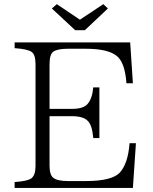

<svg xmlns="http://www.w3.org/2000/svg" viewBox="-20 -919 739 929"><path d="M50.8 -713.9H609.9L623 -516.1H591.8Q584.5 -619.1 543 -649.9Q499.5 -683.1 396 -683.1H308.6Q257.8 -683.1 237.8 -668.9Q219.7 -655.8 219.7 -607.9V-392.1H326.7Q381.3 -392.1 401.9 -414.1Q426.3 -439.9 431.2 -496.1H460.9V-251H431.2Q426.3 -314 403.8 -335Q381.8 -356.9 326.7 -356.9H219.7V-118.2Q219.7 -71.3 238.8 -58.1Q258.3 -43 308.6 -43H396Q517.6 -43 558.1 -82Q599.6 -126.5 606.9 -226.1H637.7L623 -9.8H50.8V-38.1Q113.8 -42.5 131.8 -56.2Q151.9 -71.3 151.9 -117.2V-607.9Q151.9 -654.8 132.8 -668Q113.3 -681.6 50.8 -686ZM254.9 -898.9 366.7 -823.7 480 -898.9 502 -877.9 390.6 -772.9H343.8L231 -877.9Z"/></svg>

Font: I.MingCP
Style: Regular
Weight: 400
Designer: I.Font Project
Version: Version 8.000; Sep 06, 2022